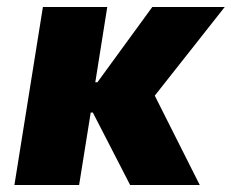

<svg xmlns="http://www.w3.org/2000/svg" viewBox="-20 -526 659 546"><path d="M21 0 102 -506H285L251 -292H257L413 -506H619L402 -231L405 -284L548 0H350L244 -206H238L205 0Z"/></svg>

Font: Nunito Sans 7pt SemiCondensed Black
Style: Italic
Weight: 900
Width: 4
Italic angle: -9°
Designer: Vernon Adams
Foundry: Vernon Adams
Version: Version 3.101;gftools[0.9.27]